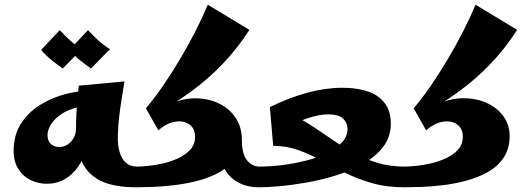

<svg xmlns="http://www.w3.org/2000/svg" viewBox="-20 -796 2235 816"><path d="M178 -15Q143 -15 110.5 -30.5Q78 -46 58 -77.5Q38 -109 38 -154Q38 -222 69 -270.5Q100 -319 151 -350.5Q202 -382 261.5 -397Q321 -412 377 -412V-347Q327 -347 290 -334.5Q253 -322 229 -302.5Q205 -283 193.5 -262Q182 -241 182 -222Q182 -195 197.5 -183Q213 -171 232 -171Q250 -171 266 -181Q282 -191 292.5 -209Q303 -227 303 -249H362Q361 -206 348.5 -164.5Q336 -123 313 -89Q290 -55 256 -35Q222 -15 178 -15ZM562 0Q460 0 404 -29.5Q348 -59 325.5 -114.5Q303 -170 303 -249Q303 -278 304.5 -307.5Q306 -337 308.5 -368Q311 -399 315 -432L509 -450Q503 -413 497 -375.5Q491 -338 486.5 -300.5Q482 -263 481 -224Q479 -182 488 -151Q497 -120 515.5 -104Q534 -88 562 -88L582 -44ZM247 -505Q222 -522 197.5 -542Q173 -562 155 -584L234 -668Q255 -645 277 -625Q299 -605 327 -587ZM367 -505Q342 -522 317.5 -542Q293 -562 275 -584L354 -668Q375 -645 397 -625Q419 -605 447 -587Z M626 -302 600 -336Q634 -375 671.5 -429.5Q709 -484 745 -544.5Q781 -605 811.5 -665Q842 -725 863 -776L1040 -669Q989 -590 927 -525Q865 -460 790 -405.5Q715 -351 626 -302ZM562 0V-88Q580 -88 610.5 -91Q641 -94 675 -102Q709 -110 739.5 -124.5Q770 -139 789.5 -161Q809 -183 809 -214Q809 -250 785 -267Q761 -284 725.5 -279Q690 -274 653 -242L600 -336L704 -355Q763 -380 818 -378Q873 -376 916 -353.5Q959 -331 983.5 -292Q1008 -253 1008 -202L964 -105Q936 -74 894.5 -54.5Q853 -35 805.5 -24Q758 -13 712 -8Q666 -3 626.5 -1.5Q587 0 562 0ZM1082 0Q1030 0 990.5 -21.5Q951 -43 929.5 -88Q908 -133 908 -202H1008Q1008 -140 1030.5 -114Q1053 -88 1082 -88L1102 -44Z M1082 0V-88Q1129 -88 1180.5 -94.5Q1232 -101 1281 -113.5Q1330 -126 1369.5 -145.5Q1409 -165 1433 -190.5Q1457 -216 1457 -248Q1457 -274 1438 -292Q1419 -310 1374 -310Q1335 -310 1281.5 -291.5Q1228 -273 1175 -240L1127 -341Q1209 -381 1286 -402Q1363 -423 1435 -423Q1497 -423 1543 -407.5Q1589 -392 1615 -358Q1641 -324 1641 -271Q1641 -214 1608.5 -172Q1576 -130 1523.5 -100Q1471 -70 1408 -50.5Q1345 -31 1282 -20Q1219 -9 1166 -4.5Q1113 0 1082 0ZM1700 0Q1622 0 1560 -18Q1498 -36 1445.5 -62Q1393 -88 1344.5 -114.5Q1296 -141 1246.5 -158.5Q1197 -176 1141 -176L1127 -341Q1179 -329 1225 -306.5Q1271 -284 1314 -255.5Q1357 -227 1400 -197.5Q1443 -168 1489.5 -143Q1536 -118 1587.5 -103Q1639 -88 1700 -88L1720 -44Z M1764 -302 1738 -336Q1772 -375 1809.5 -429.5Q1847 -484 1883 -544.5Q1919 -605 1949.5 -665Q1980 -725 2001 -776L2178 -669Q2127 -590 2065 -525Q2003 -460 1928 -405.5Q1853 -351 1764 -302ZM1700 0V-88Q1718 -88 1748.5 -91Q1779 -94 1813 -102Q1847 -110 1877.5 -124.5Q1908 -139 1927.5 -161Q1947 -183 1947 -214Q1947 -250 1923 -267Q1899 -284 1863.5 -279Q1828 -274 1791 -242L1738 -336L1842 -355Q1901 -380 1956 -378.5Q2011 -377 2054 -356Q2097 -335 2121.5 -299Q2146 -263 2146 -218Q2146 -165 2121 -127Q2096 -89 2054.5 -65.5Q2013 -42 1963 -28.5Q1913 -15 1862.5 -9Q1812 -3 1769.5 -1.5Q1727 0 1700 0Z"/></svg>

Font: Marhey Light SemiBold
Style: Regular
Weight: 600
Version: Version 1.000